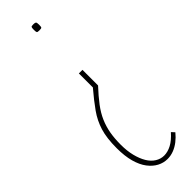

<svg xmlns="http://www.w3.org/2000/svg" viewBox="-258 -534 757 757"><g transform="rotate(-45 120.5 -155.0)"><path d="M156 -266V-179Q127 -148 107 -121.5Q87 -95 75.5 -68.5Q64 -42 59 -13.5Q54 15 54 50Q54 84 61 112Q68 140 80 160Q92 180 109 190.5Q126 201 145 201Q165 201 186 190Q207 179 229 154L241 167Q228 183 212.5 195Q197 207 180 213.5Q163 220 145 220Q123 220 103 209.5Q83 199 67 178Q51 157 42 124.5Q33 92 33 48Q33 -8 44.5 -45.5Q56 -83 79 -115.5Q102 -148 136 -188V-266ZM161 -513Q161 -501 159 -498.5Q157 -496 146 -496Q136 -496 134 -498.5Q132 -501 132 -513Q132 -525 134 -527.5Q136 -530 146 -530Q155 -530 158 -527.5Q161 -525 161 -513Z"/></g></svg>

Font: Georama ExtraCondensed Thin
Style: Regular
Weight: 100
Width: 2
Designer: Jean-Baptiste Levee
Foundry: Production Type
Version: Version 1.001